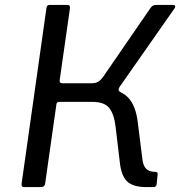

<svg xmlns="http://www.w3.org/2000/svg" viewBox="-20 -762 734 782"><path d="M80 0Q72 0 69.5 -3.5Q67 -7 68 -14L169 -728Q170 -742 182 -742H255Q266 -742 265 -729L223 -435Q222 -423 233 -423H369L395 -403Q464 -401 499 -367.5Q534 -334 542 -257L560 -113Q563 -87 575.5 -74.5Q588 -62 613 -62Q623 -62 622 -52L618 -11Q616 0 605 0H576Q523 0 498.5 -22.5Q474 -45 468 -101L451 -244Q445 -297 425 -322Q405 -347 357 -347H220Q212 -347 210 -339L164 -15Q162 0 146 0ZM348 -379 354 -423Q374 -423 385.5 -433Q397 -443 409 -462L594 -731Q602 -742 616 -742H684Q691 -742 693 -738Q695 -734 691 -728L467 -408Q463 -401 463 -396Q463 -391 471 -387Z"/></svg>

Font: Libre Franklin
Style: Italic
Weight: 400
Italic angle: -8°
Designer: Pablo Impallari, Rodrigo Fuenzalida, Nhung Nguyen
Foundry: Impallari Type
Version: Version 3.000